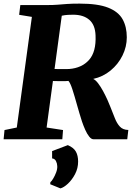

<svg xmlns="http://www.w3.org/2000/svg" viewBox="-24 -771 754 1063"><path d="M-4 0 1 -51 69 -65 152.5 -677.5 82 -689 88.5 -743H239.5Q272 -743 295.8 -745Q319.5 -747 347 -749Q374.5 -751 417 -751Q517.5 -751 574.2 -728.8Q631 -706.5 654.5 -664.8Q678 -623 678 -564.5Q678 -512 654.2 -463.8Q630.5 -415.5 588.5 -380.8Q546.5 -346 492 -334Q505 -328.5 519.2 -309.8Q533.5 -291 546.8 -266.5Q560 -242 570.8 -218.2Q581.5 -194.5 587 -179.5Q600.5 -146 611.8 -117Q623 -88 639.8 -70Q656.5 -52 686.5 -51.5L680.5 0H493.5Q481.5 0 469.8 -14.8Q458 -29.5 448 -52Q438 -74.5 430 -98Q415.5 -143 402.2 -190.8Q389 -238.5 377.2 -275Q365.5 -311.5 355 -323Q352 -322 337 -321.8Q322 -321.5 303 -321.8Q284 -322 269 -322.5L234 -65L325 -51L321 0ZM381.5 -689.5Q371 -689.5 353.5 -688.8Q336 -688 318 -684L278 -389Q291.5 -388.5 308.8 -388.5Q326 -388.5 340.2 -388.5Q354.5 -388.5 359 -389Q429 -394.5 469 -439.2Q509 -484 505 -575Q503 -633 470.5 -661.2Q438 -689.5 381.5 -689.5ZM254 249 255 237.5Q261 233.5 270.2 218.2Q279.5 203 286.8 183.8Q294 164.5 293 148.5Q292.5 133.5 285.8 120.5Q279 107.5 264.5 106V65.5L351.5 32.5Q384 46.5 396.2 68.5Q408.5 90.5 408.5 123.5Q408.5 160.5 391.8 192.5Q375 224.5 352.2 245.8Q329.5 267 310.5 272Z"/></svg>

Font: Merriweather Black
Style: Italic
Weight: 900
Italic angle: -7.8°
Designer: Eben Sorkin
Foundry: Eben Sorkin
Version: Version 2.200;gftools[0.9.31]